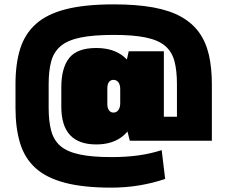

<svg xmlns="http://www.w3.org/2000/svg" viewBox="-20 -775 1041 880"><path d="M490 85Q362 85 277 62.5Q192 40 142.5 -5Q93 -50 72 -119Q51 -188 51 -281V-389Q51 -483 72.5 -551.5Q94 -620 145 -665.5Q196 -711 283 -733Q370 -755 502 -755Q606 -755 682.5 -741Q759 -727 810.5 -698Q862 -669 893 -625.5Q924 -582 937.5 -523Q951 -464 951 -389V-130H731V-240H791V-389Q791 -452 779.5 -495Q768 -538 737 -564.5Q706 -591 649 -603Q592 -615 502 -615Q408 -615 349.5 -603Q291 -591 259 -564.5Q227 -538 215 -495Q203 -452 203 -389V-281Q203 -218 215 -174.5Q227 -131 258 -105Q289 -79 345.5 -67Q402 -55 490 -55Q560 -55 616 -63Q672 -71 721 -87L737 45Q682 64 619.5 74.5Q557 85 490 85ZM421 -113Q341 -113 301 -156Q261 -199 261 -286V-374Q261 -464 297.5 -509.5Q334 -555 421 -555Q500 -555 548 -515Q596 -475 596 -410V-266Q596 -198 548 -155.5Q500 -113 421 -113ZM500 -259Q514 -259 522.5 -270.5Q531 -282 531 -302V-366Q531 -387 522.5 -398Q514 -409 500 -409Q487 -409 479.5 -399Q472 -389 472 -371V-297Q472 -280 479.5 -269.5Q487 -259 500 -259ZM531 -302V-366L570 -540H731V-130H575Z"/></svg>

Font: Pathway Extreme SemiCondensed Black
Style: Regular
Weight: 900
Width: 4
Version: Version 1.001;gftools[0.9.26]